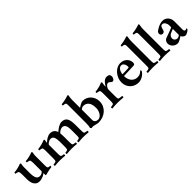

<svg xmlns="http://www.w3.org/2000/svg" viewBox="280 -1954 3229 3229"><g transform="rotate(-45 1894.5 -339.5)"><path d="M353 -280Q353 -284 352.5 -293.5Q352 -303 351.5 -314Q351 -325 349 -335Q347 -345 344 -351Q341 -357 332.5 -361Q324 -365 314 -367Q304 -369 295.5 -370Q287 -371 284 -371Q283 -372 282.5 -376.5Q282 -381 282 -386Q282 -391 282.5 -395.5Q283 -400 284 -400Q334 -403 381 -415.5Q428 -428 456 -440Q461 -439 466 -431Q471 -423 471 -420Q468 -414 465 -394.5Q462 -375 461 -361V-305V-120Q461 -109 462 -94.5Q463 -80 469 -67Q472 -62 479.5 -59.5Q487 -57 495 -56Q503 -55 510 -55Q517 -55 520 -55Q523 -52 523 -42Q523 -39 521.5 -33.5Q520 -28 516 -25Q495 -23 469.5 -18Q444 -13 421 -7.5Q398 -2 381 2.5Q364 7 361 7Q357 7 355 1Q353 -5 353 -13V-41Q353 -43 352 -45Q351 -47 350 -46Q342 -39 328 -30Q314 -21 295.5 -13Q277 -5 255 0.5Q233 6 209 6Q172 6 147.5 -10.5Q123 -27 108.5 -53Q94 -79 88.5 -112.5Q83 -146 83 -179V-280Q83 -284 82.5 -293.5Q82 -303 81.5 -314Q81 -325 79 -335Q77 -345 74 -351Q70 -357 61.5 -361Q53 -365 44 -367Q35 -369 26.5 -370Q18 -371 14 -371Q13 -372 12.5 -376.5Q12 -381 12 -386Q12 -391 12.5 -395.5Q13 -400 14 -400Q64 -403 111 -415.5Q158 -428 186 -440Q191 -439 195.5 -431.5Q200 -424 200 -422Q199 -419 197.5 -412Q196 -405 194.5 -396Q193 -387 192 -377.5Q191 -368 191 -361V-306V-211Q191 -132 210 -92.5Q229 -53 278 -53Q291 -53 304 -57Q317 -61 328 -67.5Q339 -74 346 -82Q353 -90 353 -97Z M898 -443Q945 -443 973.5 -424Q1002 -405 1018 -359Q1035 -374 1054.5 -389Q1074 -404 1095 -416Q1116 -428 1136 -435.5Q1156 -443 1174 -443Q1216 -443 1242 -429Q1268 -415 1282.5 -387Q1297 -359 1302 -316Q1307 -273 1307 -216V-133Q1307 -104 1308 -82.5Q1309 -61 1314 -47Q1316 -43 1324 -39.5Q1332 -36 1342.5 -34Q1353 -32 1363 -31Q1373 -30 1377 -30Q1381 -24 1381 -13Q1381 -2 1377 4Q1347 1 1315 -1Q1283 -3 1253 -3Q1222 -3 1193.5 -1Q1165 1 1136 4Q1132 -2 1132 -13Q1132 -24 1136 -30Q1141 -30 1149.5 -31Q1158 -32 1167 -34Q1176 -36 1183 -39.5Q1190 -43 1192 -47Q1197 -61 1197.5 -83Q1198 -105 1198 -134V-224Q1198 -255 1195 -282Q1192 -309 1183.5 -328.5Q1175 -348 1160 -359.5Q1145 -371 1121 -371Q1105 -371 1088 -364.5Q1071 -358 1057 -349Q1043 -340 1034.5 -330.5Q1026 -321 1026 -315V-307Q1028 -288 1029 -265.5Q1030 -243 1030 -221V-134Q1030 -105 1031 -83Q1032 -61 1037 -47Q1039 -43 1047 -39.5Q1055 -36 1065 -34Q1075 -32 1084.5 -31Q1094 -30 1099 -30Q1103 -24 1102.5 -13Q1102 -2 1099 4Q1070 1 1038 -1Q1006 -3 975 -3Q944 -3 915.5 -1Q887 1 857 4Q853 -2 853 -13Q853 -24 857 -30Q862 -30 871 -31Q880 -32 889 -34Q898 -36 905.5 -39.5Q913 -43 914 -47Q919 -61 920 -83Q921 -105 921 -134V-222Q921 -291 905 -331Q889 -371 844 -371Q828 -371 812 -365Q796 -359 783 -350Q770 -341 762 -331.5Q754 -322 754 -315V-134Q754 -108 755 -84.5Q756 -61 761 -47Q763 -43 770.5 -39.5Q778 -36 787.5 -34Q797 -32 806 -31Q815 -30 820 -30Q824 -24 823.5 -13Q823 -2 820 4Q790 1 760 -1Q730 -3 699 -3Q669 -3 636.5 -1Q604 1 575 4Q571 -2 571 -13Q571 -24 575 -30Q580 -30 589.5 -31Q599 -32 609.5 -34Q620 -36 628.5 -39.5Q637 -43 638 -47Q643 -61 644 -83Q645 -105 645 -134V-275Q645 -279 645 -289Q645 -299 644 -310Q643 -321 642 -331.5Q641 -342 638 -347Q635 -353 625.5 -356.5Q616 -360 605.5 -362.5Q595 -365 586 -365.5Q577 -366 574 -366Q573 -367 573 -371.5Q573 -376 573 -381.5Q573 -387 573.5 -391Q574 -395 575 -395Q624 -400 672 -413Q720 -426 749 -440Q754 -439 759 -434Q764 -429 764 -427Q763 -424 761.5 -415.5Q760 -407 758.5 -398Q757 -389 756 -381.5Q755 -374 755 -372Q755 -368 757 -367Q758 -367 762 -371Q772 -382 787.5 -394.5Q803 -407 821.5 -417.5Q840 -428 860 -435.5Q880 -443 898 -443Z M1628 -373Q1608 -373 1591.5 -365Q1575 -357 1568 -349Q1564 -345 1564 -340V-97Q1564 -69 1586 -50.5Q1608 -32 1640 -32Q1665 -32 1686 -46.5Q1707 -61 1722.5 -84Q1738 -107 1746.5 -136Q1755 -165 1755 -193Q1755 -289 1719 -331Q1683 -373 1628 -373ZM1677 -441Q1721 -441 1757.5 -424Q1794 -407 1820 -378.5Q1846 -350 1860.5 -312Q1875 -274 1875 -233Q1875 -178 1853.5 -133Q1832 -88 1796 -57Q1760 -26 1713 -9Q1666 8 1616 8Q1587 8 1558 -1Q1529 -10 1511 -12Q1504 -13 1498 -13.5Q1492 -14 1487 -14Q1472 -14 1463 -10Q1460 -10 1451.5 -19.5Q1443 -29 1443 -34Q1455 -63 1455 -134V-553Q1455 -564 1454.5 -577.5Q1454 -591 1449 -602Q1444 -612 1423.5 -616Q1403 -620 1389 -620Q1388 -620 1387 -624.5Q1386 -629 1386 -634Q1386 -639 1386.5 -643.5Q1387 -648 1389 -649Q1422 -652 1450.5 -657.5Q1479 -663 1501.5 -669Q1524 -675 1539.5 -680Q1555 -685 1562 -688Q1566 -688 1570 -682.5Q1574 -677 1575 -672Q1572 -660 1570 -645Q1568 -632 1566 -615Q1564 -598 1564 -577V-403Q1564 -399 1564.5 -393Q1565 -387 1570 -391Q1576 -396 1588.5 -404Q1601 -412 1616 -420.5Q1631 -429 1647.5 -435Q1664 -441 1677 -441Z M2246 -443Q2266 -443 2283.5 -437.5Q2301 -432 2309 -421Q2311 -416 2314 -405.5Q2317 -395 2317 -381Q2317 -355 2301.5 -334Q2286 -313 2268 -313Q2255 -313 2245.5 -321Q2236 -329 2227 -336Q2219 -342 2212 -347.5Q2205 -353 2191 -353Q2175 -353 2162 -343Q2149 -333 2139.5 -319.5Q2130 -306 2124.5 -291.5Q2119 -277 2119 -269V-134Q2119 -108 2120 -84.5Q2121 -61 2126 -47Q2128 -43 2138.5 -39.5Q2149 -36 2162 -34Q2175 -32 2187.5 -31Q2200 -30 2205 -30Q2209 -24 2208.5 -13Q2208 -2 2205 4Q2175 1 2136 -1Q2097 -3 2067 -3Q2036 -3 2002.5 -1Q1969 1 1940 4Q1936 -2 1936 -13Q1936 -24 1940 -30Q1945 -30 1954.5 -31Q1964 -32 1974.5 -34Q1985 -36 1993.5 -39.5Q2002 -43 2003 -47Q2008 -61 2009 -83Q2010 -105 2010 -134V-277Q2010 -281 2010 -290.5Q2010 -300 2009 -311Q2008 -322 2007 -332Q2006 -342 2003 -347Q2000 -353 1990.5 -356.5Q1981 -360 1970.5 -362.5Q1960 -365 1951 -365.5Q1942 -366 1939 -366Q1937 -370 1936.5 -381.5Q1936 -393 1940 -395Q1989 -400 2037 -413Q2085 -426 2114 -440Q2119 -439 2124 -434Q2129 -429 2129 -427Q2128 -424 2126 -412.5Q2124 -401 2122.5 -387Q2121 -373 2120 -360.5Q2119 -348 2119 -343Q2119 -340 2121.5 -339.5Q2124 -339 2125 -341Q2133 -357 2145 -375Q2157 -393 2172.5 -408Q2188 -423 2206.5 -433Q2225 -443 2246 -443Z M2557 -405Q2532 -405 2514.5 -389Q2497 -373 2486.5 -352Q2476 -331 2471.5 -311Q2467 -291 2467 -283Q2470 -283 2490 -283.5Q2510 -284 2534 -284.5Q2558 -285 2580 -286Q2602 -287 2609 -288Q2626 -288 2626 -307Q2626 -322 2622.5 -339Q2619 -356 2610.5 -370.5Q2602 -385 2589 -395Q2576 -405 2557 -405ZM2569 -443Q2617 -443 2648.5 -427.5Q2680 -412 2699 -389.5Q2718 -367 2726 -342Q2734 -317 2734 -298Q2734 -280 2727.5 -267.5Q2721 -255 2708 -254Q2688 -253 2654.5 -251.5Q2621 -250 2585 -248.5Q2549 -247 2516 -246Q2483 -245 2464 -244Q2464 -197 2477.5 -163.5Q2491 -130 2512 -108.5Q2533 -87 2559.5 -77Q2586 -67 2613 -67Q2656 -67 2683 -85Q2710 -103 2724 -118Q2727 -117 2731 -111.5Q2735 -106 2735 -101Q2735 -90 2730 -83Q2723 -73 2708.5 -57Q2694 -41 2672.5 -26.5Q2651 -12 2623.5 -1.5Q2596 9 2563 9Q2520 9 2483 -6Q2446 -21 2418 -48.5Q2390 -76 2374 -114.5Q2358 -153 2358 -200Q2358 -248 2376.5 -292Q2395 -336 2424.5 -369.5Q2454 -403 2492 -423Q2530 -443 2569 -443Z M2856 -553Q2856 -565 2855.5 -578Q2855 -591 2850 -602Q2848 -607 2841 -610.5Q2834 -614 2825 -616Q2816 -618 2806.5 -619Q2797 -620 2790 -620Q2789 -620 2788.5 -624.5Q2788 -629 2788 -634Q2788 -639 2788.5 -643.5Q2789 -648 2791 -649Q2824 -652 2852 -657.5Q2880 -663 2902.5 -669Q2925 -675 2940.5 -680Q2956 -685 2963 -688Q2967 -688 2971 -682.5Q2975 -677 2976 -672Q2973 -657 2971 -641Q2969 -627 2967 -610Q2965 -593 2965 -576V-133Q2965 -104 2966 -82.5Q2967 -61 2972 -47Q2974 -43 2982 -39.5Q2990 -36 3000.5 -34Q3011 -32 3021 -31Q3031 -30 3036 -30Q3040 -24 3039.5 -13Q3039 -2 3036 4Q3006 1 2973.5 -1Q2941 -3 2910 -3Q2880 -3 2848 -1Q2816 1 2786 4Q2783 -2 2782.5 -13Q2782 -24 2786 -30Q2791 -30 2801 -31Q2811 -32 2821 -34Q2831 -36 2839.5 -39.5Q2848 -43 2850 -47Q2855 -61 2855.5 -82.5Q2856 -104 2856 -133Z M3140 -553Q3140 -565 3139.5 -578Q3139 -591 3134 -602Q3132 -607 3125 -610.5Q3118 -614 3109 -616Q3100 -618 3090.5 -619Q3081 -620 3074 -620Q3073 -620 3072.5 -624.5Q3072 -629 3072 -634Q3072 -639 3072.5 -643.5Q3073 -648 3075 -649Q3108 -652 3136 -657.5Q3164 -663 3186.5 -669Q3209 -675 3224.5 -680Q3240 -685 3247 -688Q3251 -688 3255 -682.5Q3259 -677 3260 -672Q3257 -657 3255 -641Q3253 -627 3251 -610Q3249 -593 3249 -576V-133Q3249 -104 3250 -82.5Q3251 -61 3256 -47Q3258 -43 3266 -39.5Q3274 -36 3284.5 -34Q3295 -32 3305 -31Q3315 -30 3320 -30Q3324 -24 3323.5 -13Q3323 -2 3320 4Q3290 1 3257.5 -1Q3225 -3 3194 -3Q3164 -3 3132 -1Q3100 1 3070 4Q3067 -2 3066.5 -13Q3066 -24 3070 -30Q3075 -30 3085 -31Q3095 -32 3105 -34Q3115 -36 3123.5 -39.5Q3132 -43 3134 -47Q3139 -61 3139.5 -82.5Q3140 -104 3140 -133Z M3547 -55Q3558 -55 3568.5 -58.5Q3579 -62 3587.5 -67Q3596 -72 3601 -76.5Q3606 -81 3606 -84V-223Q3589 -216 3566.5 -208Q3544 -200 3529 -192Q3506 -179 3494.5 -160.5Q3483 -142 3483 -120Q3484 -90 3504 -72.5Q3524 -55 3547 -55ZM3494 8Q3467 8 3444.5 -2Q3422 -12 3405 -28.5Q3388 -45 3378.5 -66.5Q3369 -88 3369 -111Q3369 -141 3385.5 -163.5Q3402 -186 3421 -192Q3438 -198 3462 -206.5Q3486 -215 3511.5 -224.5Q3537 -234 3561 -243.5Q3585 -253 3601 -259Q3604 -261 3605 -267Q3606 -273 3606 -281V-308Q3606 -326 3600.5 -343.5Q3595 -361 3586 -375Q3577 -389 3564 -397.5Q3551 -406 3536 -406Q3508 -406 3497 -384.5Q3486 -363 3479 -331Q3475 -310 3462.5 -297.5Q3450 -285 3427 -285Q3408 -285 3395.5 -298Q3383 -311 3383 -331Q3383 -338 3386 -347.5Q3389 -357 3394 -365Q3401 -372 3419.5 -385.5Q3438 -399 3463.5 -412Q3489 -425 3519 -434.5Q3549 -444 3580 -444Q3607 -444 3631.5 -433Q3656 -422 3674.5 -402.5Q3693 -383 3703.5 -356Q3714 -329 3714 -297V-102Q3714 -82 3721 -70.5Q3728 -59 3740 -59Q3752 -59 3760 -63.5Q3768 -68 3771 -70Q3774 -69 3775.5 -65Q3777 -61 3777 -57Q3777 -48 3772 -40Q3767 -36 3757 -28Q3747 -20 3734.5 -12.5Q3722 -5 3708 0.5Q3694 6 3681 6Q3669 6 3658 1Q3647 -4 3637.5 -12Q3628 -20 3621 -29.5Q3614 -39 3611 -49Q3607 -46 3593.5 -36.5Q3580 -27 3562.5 -17Q3545 -7 3526.5 0.5Q3508 8 3494 8Z"/></g></svg>

Font: Vermiglione SemiBold
Style: Regular
Weight: 600
Version: Version 1.000